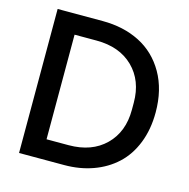

<svg xmlns="http://www.w3.org/2000/svg" viewBox="-101 -778 862 876"><g transform="rotate(15 329.5 -340.0)"><path d="M64.9 0V-680.2H277.8Q376.5 -680.2 453.1 -641.4Q529.8 -602.5 574.5 -524.7Q619.1 -446.8 619.1 -339.8Q619.1 -259.3 593.5 -194.6Q567.9 -129.9 522 -87.4Q476.1 -44.9 413.8 -22.5Q351.6 0 277.8 0ZM169.9 -92.8H273.9Q382.8 -92.8 447 -155.8Q511.2 -218.8 511.2 -323.2V-356.9Q511.2 -460.9 447 -523.9Q382.8 -586.9 273.9 -586.9H169.9Z"/></g></svg>

Font: TASA Orbiter Deck Medium
Style: Regular
Weight: 500
Designer: Weizhong Zhang
Version: Version 1.000;Glyphs 3.1.2 (3151)